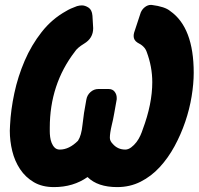

<svg xmlns="http://www.w3.org/2000/svg" viewBox="-20 -755 810 783"><path d="M458 8Q378 8 337 -33Q279 8 200 8Q152 8 118 -12Q84 -32 62 -65Q40 -98 30 -139Q20 -180 20 -222L21 -245Q24 -307 38.5 -375Q53 -443 80.5 -507Q108 -571 150 -624.5Q192 -678 250 -710Q258 -715 269 -720Q280 -725 294 -730Q305 -733 314 -733Q327 -733 341 -724Q355 -715 357 -691L360 -640Q360 -599 323 -577Q295 -560 285 -544Q183 -411 183 -234V-219Q183 -209 184.5 -196.5Q186 -184 190.5 -172.5Q195 -161 203 -153Q211 -145 224 -145Q262 -145 298 -181Q312 -202 316.5 -246.5Q321 -291 332 -348Q335 -367 349 -379.5Q363 -392 381 -392H423Q439 -392 447.5 -381Q456 -370 456 -356V-350Q451 -323 446 -294Q441 -265 436 -246Q428 -212 428 -193Q428 -180 440 -168Q460 -145 491 -145Q503 -145 515 -154Q527 -163 536.5 -175.5Q546 -188 552.5 -202.5Q559 -217 562 -227Q601 -331 601 -420Q601 -483 578 -544Q570 -567 541 -581Q525 -591 525 -608Q525 -612 525.5 -615Q526 -618 527 -622L554 -704Q560 -718 571.5 -726.5Q583 -735 595 -735H598Q653 -728 674 -710Q770 -643 770 -458Q770 -414 761.5 -362Q753 -310 735.5 -258.5Q718 -207 692 -159Q666 -111 631.5 -73.5Q597 -36 553.5 -14Q510 8 458 8Z"/></svg>

Font: Bangerz 2
Style: Regular
Weight: 400
Designer: vernon adams
Foundry: Vernon Adams
Version: Version 2.10;December 28, 2023;FontCreator 13.0.0.2683 64-bi